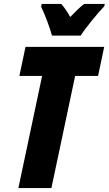

<svg xmlns="http://www.w3.org/2000/svg" viewBox="-20 -951 550 971"><path d="M243 -771H388C411 -808 475 -886 507 -919L510 -931H405C387 -917 364 -895 335 -865C320 -893 304 -915 290 -931H191L188 -917C209 -873 231 -814 243 -771ZM73 0H240L360 -567H476L507 -714H109L78 -567H193Z"/></svg>

Font: Noto Sans ExtraCondensed Black
Style: Italic
Weight: 900
Width: 2
Italic angle: -12°
Designer: Monotype Design Team
Foundry: Monotype Imaging Inc.
Version: Version 2.013